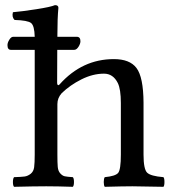

<svg xmlns="http://www.w3.org/2000/svg" viewBox="-20 -718 680 740"><path d="M201.2 -316.9V-122.1Q201.2 -90.3 202.6 -74.5Q204.1 -58.6 212.4 -49.6Q220.7 -40.5 229.5 -38.6Q238.3 -36.6 260.7 -35.2Q265.1 -30.8 265.1 -16.6Q265.1 -2.4 260.7 2Q200.7 0 158.2 0Q112.8 0 34.2 2Q29.8 -2.4 29.8 -16.4Q29.8 -30.3 34.2 -35.2Q63.5 -36.1 75.4 -37.8Q87.4 -39.6 98.4 -48.3Q109.4 -57.1 111.6 -73.5Q113.8 -89.8 113.8 -122.1V-525.9H22Q8.8 -525.9 8.8 -543.9Q8.8 -553.7 15.9 -564.9Q22.9 -576.2 30.8 -576.2H113.8Q112.8 -619.1 99.6 -629.4Q86.4 -639.6 36.1 -641.1Q24.9 -652.3 29.8 -670.9Q64 -673.8 119.4 -682.4Q174.8 -690.9 191.9 -698.2Q205.1 -698.2 205.1 -688Q201.2 -647.9 201.2 -583V-576.2H275.9Q290 -576.2 290 -559.1Q290 -549.3 282.5 -537.6Q274.9 -525.9 266.1 -525.9H200.7L200.2 -399.9Q200.2 -393.6 201.9 -391.4Q203.6 -389.2 205.8 -389.9Q208 -390.6 210 -393.1Q296.9 -490.2 418.9 -490.2Q480 -490.2 505.9 -456.1Q532.7 -420.9 533.2 -321.8V-122.1Q533.2 -65.9 547.1 -52.5Q561 -39.1 609.9 -35.2Q613.8 -31.2 613.8 -16.6Q613.8 -2 609.9 2Q523.9 0 490.2 0Q455.1 0 383.8 2Q379.9 -2.9 379.9 -16.4Q379.9 -29.8 383.8 -35.2Q424.8 -39.1 435.3 -51.5Q445.8 -64 445.8 -122.1V-320.8Q445.8 -374 434.1 -397.9Q416 -434.1 380.9 -434.1Q337.9 -434.1 293.9 -412.1Q250 -390.1 217.8 -358.9Q201.2 -340.3 201.2 -316.9Z"/></svg>

Font: Linux Libertine Mono
Style: Mono
Weight: 400
Designer: Philipp H. Poll
Foundry: Philipp H. Poll
Version: Version 5.1.7 ; ttfautohint (v0.9)